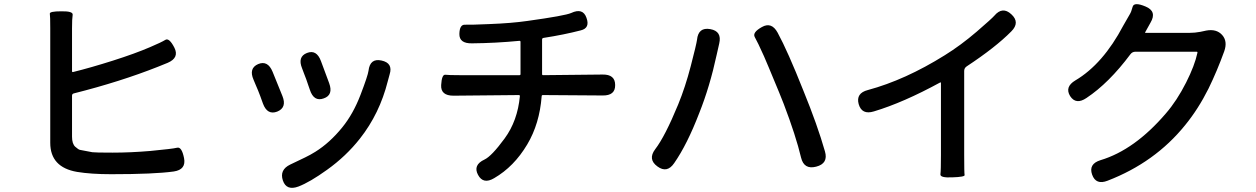

<svg xmlns="http://www.w3.org/2000/svg" viewBox="-20 -821 6000 917"><path d="M511 11Q414 11 348 0Q220 -22 220 -139V-686Q220 -744 218 -755.5Q216 -767 273 -767Q330 -768 327 -750Q324 -732 324 -686V-481Q324 -476 329 -477Q414 -498 519.5 -531.5Q625 -565 697 -596Q751 -619 769.5 -630.5Q788 -642 813 -593Q837 -545 781 -521L734 -502Q555 -431 333 -375Q324 -373 324 -364V-168Q324 -134 339.5 -120Q355 -106 363 -105Q392 -99 421 -94Q435 -92 517 -92Q604 -92 698 -100Q804 -110 826 -115.5Q848 -121 859 -66Q870 -11 810 -2Q717 11 511 11Z M1405 70Q1348 91 1331 41Q1314 -10 1366 -35L1437 -69Q1462 -81 1486 -96Q1555 -139 1615 -213Q1667 -277 1702 -368.5Q1737 -460 1740 -483Q1747 -544 1802 -532Q1858 -520 1841 -466Q1839 -461 1832 -433Q1793 -278 1699 -159Q1633 -75 1542 -10Q1460 49 1405 70ZM1304 -288Q1257 -270 1236 -326L1223 -362Q1213 -389 1201 -416L1191 -440Q1167 -495 1213 -515Q1259 -534 1282 -478L1329 -362Q1351 -307 1304 -288ZM1526 -351Q1479 -334 1460 -392L1452 -415Q1443 -443 1432 -470L1423 -494Q1400 -550 1446 -568Q1492 -586 1513 -529L1552 -424Q1573 -367 1526 -351Z M2340 30Q2288 61 2263 14Q2238 -33 2294 -59Q2328 -75 2390 -159.5Q2452 -244 2463 -362Q2463 -367 2458 -367L2146 -364Q2084 -364 2087 -415Q2090 -466 2107 -464Q2124 -462 2174 -462H2461Q2466 -462 2466 -467V-621Q2466 -626 2461 -626Q2347 -615 2234 -614Q2173 -613 2174 -659Q2175 -704 2200.5 -703Q2226 -702 2317 -706Q2423 -710 2499 -721Q2679 -746 2708 -759Q2764 -785 2781 -736Q2799 -687 2754 -676Q2673 -655 2576 -640Q2569 -639 2569 -632V-467Q2569 -462 2574 -462L2858 -465Q2918 -466 2918 -415Q2919 -364 2858 -365L2573 -367Q2567 -367 2567 -361Q2557 -230 2498 -131Q2435 -25 2340 30Z M3200 -42Q3166 8 3120 -26Q3073 -60 3109 -108Q3156 -169 3219 -322Q3253 -405 3279 -505Q3306 -609 3309 -631Q3315 -692 3372 -682Q3429 -672 3415 -613Q3409 -589 3403 -560Q3370 -407 3320 -282Q3262 -131 3200 -42ZM3878 -25Q3820 -10 3806 -68Q3781 -173 3723 -325Q3712 -353 3701 -380L3652 -498Q3641 -525 3629 -552Q3598 -621 3585 -643.5Q3572 -666 3619 -692Q3665 -718 3694 -665Q3742 -577 3817 -388Q3884 -224 3920 -98Q3937 -40 3878 -25Z M4529 26Q4469 29 4471.5 11Q4474 -7 4474 -81V-424Q4474 -429 4470 -427Q4294 -331 4154 -289Q4096 -271 4081 -324Q4067 -376 4125 -391Q4303 -439 4492 -557Q4568 -604 4645 -670Q4718 -733 4729 -746Q4768 -792 4810 -753Q4853 -714 4810 -671Q4735 -595 4597 -504Q4585 -496 4585 -482V-81Q4585 6 4587 15Q4589 24 4529 26Z M5270 42Q5214 64 5196 13Q5178 -38 5236 -56Q5399 -105 5548 -279Q5601 -340 5645 -427Q5686 -508 5699 -569Q5700 -574 5695 -574H5403Q5388 -574 5379 -562Q5276 -424 5169 -353Q5119 -319 5091 -362Q5064 -406 5116 -437Q5248 -515 5345 -699Q5360 -726 5376 -753Q5383 -764 5389.5 -788.5Q5396 -813 5451 -790Q5507 -767 5475 -713L5450 -668Q5447 -664 5452 -664H5660Q5687 -664 5713 -669L5741 -675Q5790 -684 5817 -654Q5844 -624 5827 -576Q5793 -482 5752 -398Q5703 -300 5640 -223Q5496 -45 5270 42Z"/></svg>

Font: Resource Han Rounded JP Medium
Style: Regular
Weight: 500
Designer: Cyano Hao (round all glyphs); Ryoko NISHIZUKA 西塚涼子 (kana, bopomofo & ideographs); Paul D. Hunt (Latin, Greek & Cyrillic)
Foundry: Cyano Hao
Version: 0.990